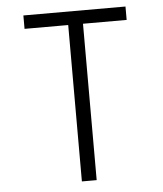

<svg xmlns="http://www.w3.org/2000/svg" viewBox="-53 -781 705 828"><g transform="rotate(-5 300.0 -367.5)"><path d="M268 0V-677H79V-735H521V-677H332V0Z"/></g></svg>

Font: Iosevka Custom Light Extended
Style: Regular
Weight: 300
Width: 7
Monospace: yes
Designer: Belleve Invis
Foundry: Belleve Invis
Version: Version 11.2.4; ttfautohint (v1.8.4)